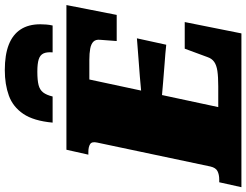

<svg xmlns="http://www.w3.org/2000/svg" viewBox="-170 -870 1000 779"><g transform="rotate(-90 329.5 -480.0)"><path d="M435 -960Q377 -960 331.5 -943.5Q286 -927 257.5 -885Q229 -843 222 -766H328Q334 -791 344.5 -804.5Q355 -818 374.5 -823Q394 -828 429 -828Q461 -828 478.5 -822.5Q496 -817 502.5 -803.5Q509 -790 507 -766H616Q619 -779 620 -792Q621 -805 621 -816Q621 -864 600 -896Q579 -928 538 -944Q497 -960 435 -960ZM630 -230 584 0H-40L-20 -90H-9Q11 -90 25 -97Q39 -104 44 -126L141 -585Q146 -607 134.5 -614Q123 -621 103 -621H92L112 -710H699L659 -506H553L558 -573Q560 -591 550.5 -600.5Q541 -610 522 -613.5Q503 -617 477 -617H397L285 -94H369Q408 -94 431.5 -97.5Q455 -101 468.5 -110.5Q482 -120 488 -138L522 -230ZM330 -405Q369 -409 408 -412Q447 -415 486.5 -418Q526 -421 564 -424L538 -305Q501 -309 463.5 -311.5Q426 -314 388.5 -317.5Q351 -321 313 -324Z"/></g></svg>

Font: Roboto Serif Black
Style: Italic
Weight: 900
Italic angle: -10°
Version: Version 1.008